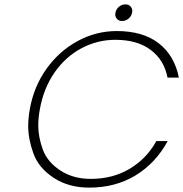

<svg xmlns="http://www.w3.org/2000/svg" viewBox="-20 -851 838 878"><path d="M539 -755Q523 -755 515 -764.5Q507 -774 507 -785Q507 -789 508 -793Q511 -809 524 -820Q537 -831 553 -831Q569 -831 577 -821.5Q585 -812 585 -801Q585 -797 584 -793Q581 -777 568 -766Q555 -755 539 -755ZM116 -350Q134 -454 192 -535.5Q250 -617 334.5 -663Q419 -709 514 -709Q634 -709 706 -653Q778 -597 798 -496H746Q731 -576 669.5 -622.5Q608 -669 507 -669Q426 -669 353 -630.5Q280 -592 229.5 -519.5Q179 -447 162 -350Q155 -312 155 -277Q155 -225 175.5 -168Q196 -111 255 -72Q314 -33 395 -33Q496 -33 573.5 -79.5Q651 -126 695 -206H747Q692 -105 600 -49Q508 7 388 7Q293 7 224.5 -38.5Q156 -84 132.5 -150Q109 -216 109 -274Q109 -311 116 -350Z"/></svg>

Font: Fz Poppins ExtLt
Style: Italic
Weight: 200
Italic angle: -10°
Designer: Ninad Kale (Devanagari), Jonny Pinhorn (Latin)
Foundry: Indian Type Foundry
Version: Vit hóa bi Vntype.Com & FontZin.Com